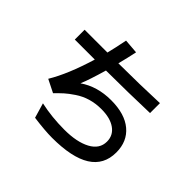

<svg xmlns="http://www.w3.org/2000/svg" viewBox="-189 -1063 1378 1378"><g transform="rotate(45 500.0 -373.5)"><path d="M105.5 -552.7V-652.3H336.9Q352.5 -712.9 371.1 -807.6L481.4 -798.8Q466.8 -728.5 447.3 -653.3Q670.9 -654.3 860.4 -662.1V-561.5Q654.3 -554.7 420.9 -553.7Q382.8 -421.9 356.4 -359.4Q458 -429.7 597.7 -429.7Q737.3 -429.7 813.5 -365.7Q889.6 -301.8 889.6 -190.4Q889.6 61.5 488.3 61.5Q417 61.5 300.8 45.9L267.6 -67.4Q382.8 -42 509.3 -42Q635.7 -42 711.4 -82.5Q787.1 -123 787.1 -198.2Q787.1 -261.7 735.4 -298.3Q683.6 -335 593.8 -335Q478.5 -335 390.6 -275.4Q348.6 -247.1 324.2 -225.1Q299.8 -203.1 267.6 -169.9L169.9 -218.8Q245.1 -342.8 308.6 -552.7Z"/></g></svg>

Font: GenEi M Gothic v2 Medium
Style: Regular
Weight: 500
Version: Version 2.0